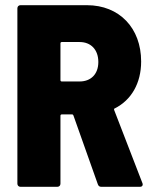

<svg xmlns="http://www.w3.org/2000/svg" viewBox="-20 -720 588 740"><path d="M370 0H519C526 0 530 -3 530 -9C530 -10 530 -12 529 -14L420 -296C419 -299 419 -301 422 -302C486 -334 524 -399 524 -483C524 -612 440 -700 315 -700H59C52 -700 47 -695 47 -688V-12C47 -5 52 0 59 0H201C208 0 213 -5 213 -12V-274C213 -277 215 -279 218 -279H258C261 -279 262 -277 263 -275L357 -10C359 -4 363 0 370 0ZM218 -558H287C330 -558 359 -529 359 -481C359 -434 330 -406 287 -406H218C215 -406 213 -408 213 -411V-553C213 -556 215 -558 218 -558Z"/></svg>

Font: Barlow Semi Condensed ExtraBold
Style: Regular
Weight: 800
Width: 4
Designer: Jeremy Tribby
Foundry: Tribby Type
Version: Version 1.422;hotconv 1.0.109;makeotfexe 2.5.65596